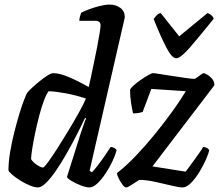

<svg xmlns="http://www.w3.org/2000/svg" viewBox="-20 -820 968 840"><path d="M146 0Q131 0 109.5 -9Q88 -18 67.5 -31Q47 -44 32.5 -56.5Q18 -69 17 -75Q17 -112 24.5 -156Q32 -200 43 -243.5Q54 -287 65.5 -324.5Q77 -362 86.5 -386Q96 -410 99 -414Q104 -421 119 -435Q134 -449 152.5 -464Q171 -479 187.5 -489.5Q204 -500 213 -500Q241 -500 284 -481.5Q327 -463 368 -439Q371 -450 377 -478.5Q383 -507 390.5 -543Q398 -579 405 -614.5Q412 -650 416 -675.5Q420 -701 420 -709Q420 -729 397 -729H327Q327 -738 330 -748Q333 -758 335 -764Q347 -771 370 -779.5Q393 -788 417.5 -794Q442 -800 459 -800Q487 -800 506.5 -785.5Q526 -771 526 -745Q526 -742 522 -726Q518 -710 512 -683L372 -73L382 -66Q392 -76 407.5 -96Q423 -116 438.5 -138.5Q454 -161 464 -177Q473 -177 480.5 -172.5Q488 -168 490 -163Q485 -142 472 -114.5Q459 -87 441.5 -60.5Q424 -34 405.5 -17Q387 0 371 0Q357 0 334.5 -8.5Q312 -17 293.5 -28Q275 -39 273 -46L332 -233Q340 -257 346.5 -276Q353 -295 357 -301L352 -304Q336 -270 315 -229Q294 -188 271 -147.5Q248 -107 225 -73.5Q202 -40 181.5 -20Q161 0 146 0ZM168 -87Q173 -87 190.5 -111Q208 -135 232 -172.5Q256 -210 281 -251.5Q306 -293 326.5 -330Q347 -367 356 -389Q310 -404 266.5 -412Q223 -420 193 -421Q183 -409 172 -379.5Q161 -350 151 -311.5Q141 -273 133 -234.5Q125 -196 120.5 -166Q116 -136 116 -124Q123 -111 141 -99Q159 -87 168 -87ZM532 0Q525 0 516 -12Q507 -24 499.5 -39Q492 -54 492 -63Q532 -94 574.5 -138.5Q617 -183 658 -233.5Q699 -284 734 -332.5Q769 -381 793 -421L642 -431L604 -330Q598 -328 587 -326Q576 -324 562 -324Q558 -341 553.5 -370Q549 -399 549 -427Q552 -435 565.5 -447Q579 -459 596.5 -471Q614 -483 629 -491.5Q644 -500 649 -500Q656 -500 680 -496Q704 -492 734.5 -487.5Q765 -483 791.5 -479Q818 -475 830 -475Q834 -475 842.5 -481.5Q851 -488 859.5 -494Q868 -500 871 -500Q874 -500 885.5 -494Q897 -488 907.5 -476Q918 -464 918 -447L647 -92L792 -69Q796 -74 806.5 -88Q817 -102 829.5 -119.5Q842 -137 853 -152.5Q864 -168 869 -177Q878 -177 885.5 -172.5Q893 -168 895 -163Q893 -149 881 -122Q869 -95 852 -67Q835 -39 815.5 -19.5Q796 0 779 0Q764 0 730.5 -8Q697 -16 658.5 -24.5Q620 -33 589 -33Q574 -23 556 -11.5Q538 0 532 0ZM751 -565Q732 -565 707 -613.5Q682 -662 652 -737Q658 -744 664.5 -752Q671 -760 683 -763L764 -661L888 -763Q911 -754 915 -738Q854 -662 812 -613.5Q770 -565 751 -565Z"/></svg>

Font: Texturina 72pt 72pt SemiBold
Style: Italic
Weight: 600
Italic angle: -11°
Designer: Guillermo Torres Carreño
Foundry: Omnibus-Type
Version: Version 1.002; ttfautohint (v1.8.3)